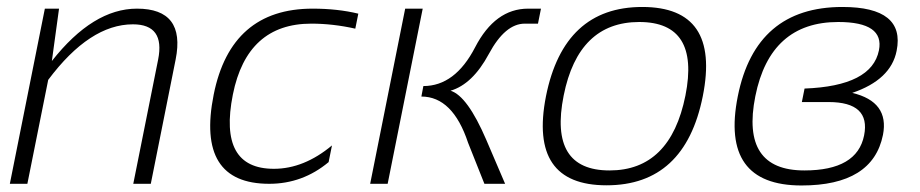

<svg xmlns="http://www.w3.org/2000/svg" viewBox="-20 -538 2694 562"><path d="M8.8 0 111.3 -512.7H152.8L131.8 -359.4Q252.4 -512.7 380.9 -512.7Q523.9 -512.7 494.1 -363.8L421.4 0H370.1L442.9 -363.8Q463.4 -466.8 369.1 -466.8Q242.7 -466.8 121.1 -304.2L60.1 0Z M941.9 -63.5Q865.7 0 768.1 0Q553.2 0 605.5 -261.2Q655.8 -512.7 895 -512.7Q968.3 -512.7 1028.8 -498L1020 -454.1Q954.6 -468.8 891.1 -468.8Q703.1 -468.8 661.6 -261.2Q618.2 -43.9 781.7 -43.9Q869.6 -43.9 951.7 -112.3Z M1217.3 -512.7 1114.7 0H1063.5L1166 -512.7ZM1397.9 0 1350.1 -120.1Q1305.2 -255.4 1213.4 -255.4L1219.2 -286.1Q1312 -286.1 1370.6 -399.4Q1429.2 -512.7 1525.9 -512.7H1563.5L1554.7 -468.8H1516.1Q1458.5 -468.8 1410.9 -380.1Q1363.3 -291.5 1298.8 -272.5Q1348.1 -257.3 1403.3 -128.9L1458.5 0Z M1764.2 -39.1Q1942.4 -39.1 1986.3 -258.3Q2029.3 -473.6 1851.1 -473.6Q1672.9 -473.6 1629.9 -258.3Q1585.9 -39.1 1764.2 -39.1ZM1578.1 -256.3Q1630.4 -517.6 1859.9 -517.6Q2089.4 -517.6 2037.1 -256.3Q1984.9 4.4 1755.4 4.4Q1526.9 4.4 1578.1 -256.3Z M2334.5 -39.1Q2488.8 -39.1 2509.3 -141.6Q2528.8 -239.3 2405.3 -239.3H2327.1L2335 -278.8Q2531.7 -286.1 2552.7 -390.6Q2569.3 -473.6 2433.6 -473.6Q2234.4 -473.6 2190.9 -256.3Q2147.5 -39.1 2334.5 -39.1ZM2139.6 -256.3Q2191.9 -517.6 2445.8 -517.6Q2630.4 -517.6 2604.5 -389.2Q2587.9 -304.7 2474.6 -266.1Q2583.5 -240.2 2564.5 -143.1Q2534.7 4.9 2326.2 4.9Q2087.4 4.9 2139.6 -256.3Z"/></svg>

Font: Sansation Light
Style: Light Italic
Weight: 300
Designer: Bernd Montag
Version: Version 1.301